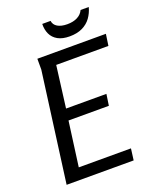

<svg xmlns="http://www.w3.org/2000/svg" viewBox="-163 -991 870 1082"><g transform="rotate(-20 272.0 -449.5)"><path d="M133 -724H544L534 -655H221L189 -405H431L421 -337H179L143 -69H456L447 0H45L133 -659ZM505 -899Q496 -865 476.5 -838Q457 -811 425 -795.5Q393 -780 348 -780Q305 -780 277.5 -795.5Q250 -811 237.5 -838Q225 -865 226 -899H276Q279 -875 301 -862Q323 -849 359 -849Q395 -849 420 -862Q445 -875 456 -899Z"/></g></svg>

Font: Rosario
Style: Italic
Weight: 400
Italic angle: -8.05°
Designer: Hector Gatti
Foundry: Omnibus Type
Version: Version 1.201